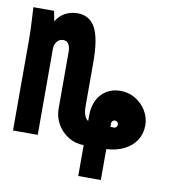

<svg xmlns="http://www.w3.org/2000/svg" viewBox="-80 -628 760 845"><g transform="rotate(10 300.0 -205.5)"><path d="M189.5 -128V-384Q189.5 -404 182 -417.2Q174.5 -430.5 157.5 -430.5Q140.5 -430.5 129.8 -417Q119 -403.5 119 -386.5V0H8.5V-407Q8.5 -450 5.5 -497L2.5 -550H95L104 -504.5Q119.5 -531 144.5 -544.2Q169.5 -557.5 199.5 -557.5Q253 -557.5 278.8 -510.8Q304.5 -464 304.5 -356.5V-162Q304.5 -112.5 327 -98.5V-124Q327 -161 341 -190.5Q355 -220 381.8 -237Q408.5 -254 445 -254Q481.5 -254 512 -235.5Q542.5 -217 560.2 -187Q578 -157 578 -123.5Q578 -85.5 559 -56.2Q540 -27 506 -10Q472 7 427 9.5V147.5H326V9.5Q288 9.5 256.8 -10Q225.5 -29.5 207.5 -61.2Q189.5 -93 189.5 -128ZM445 -90Q451 -90 454.8 -95Q458.5 -100 458.5 -105.5Q458.5 -112 454 -116.5Q449.5 -121 443 -121Q436.5 -121 432.2 -116.5Q428 -112 428 -105.5V-90Z"/></g></svg>

Font: JuliaMono
Style: Bold
Weight: 700
Monospace: yes
Designer: cormullion
Foundry: corm
Version: Version 0.055; ttfautohint (v1.8.4)